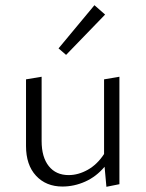

<svg xmlns="http://www.w3.org/2000/svg" viewBox="-20 -713 560 738"><path d="M234 -502 205 -527 343 -693 384 -657ZM439 -418V-5L389 5L382 -72Q350 -34 307.5 -15Q265 4 220 4Q157 4 118.5 -37.5Q80 -79 80 -152V-408L140 -418V-171Q140 -109 167.5 -74.5Q195 -40 244 -40Q281 -40 317.5 -60.5Q354 -81 380 -121V-408Z"/></svg>

Font: Ysabeau Infant Semilight
Style: Regular
Weight: 300
Designer: Christian Thalmann (Catharsis Fonts)
Version: Version 0.003